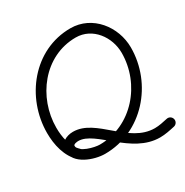

<svg xmlns="http://www.w3.org/2000/svg" viewBox="-153 -691 867 901"><g transform="rotate(-30 280.0 -240.0)"><path d="M108.5 -18.9C117.8 -29.1 117.2 -44.9 107.1 -54.3C69.6 -89 59.6 -146.9 59.6 -195.8C59.6 -359.2 177.5 -517.1 350 -517.1C440.9 -517.1 501.2 -432.4 501.2 -347.1C501.2 -178.1 371.4 -25 197 -25C170.5 -25 91.2 -43.2 91.2 -79.5C91.2 -88.4 111.6 -90.4 117.5 -90.4C210.7 -90.4 303.8 87.4 459.5 87.4C487.1 87.4 513.3 81.6 540.1 75.7C553.6 72.8 562.1 59.4 559.1 46C556.2 32.5 542.9 23.9 529.4 26.9C529.4 26.9 529.4 26.9 529.4 26.9C506.2 31.9 483.3 37.4 459.5 37.4C317.7 37.4 242.4 -140.4 117.5 -140.4C81.2 -140.4 41.2 -120.8 41.2 -79.5C41.2 -8.9 139.3 25 197 25C399 25 551.2 -150.6 551.2 -347.1C551.2 -460.1 468.7 -567.1 350 -567.1C149.7 -567.1 9.6 -386.9 9.6 -195.8C9.6 -132.4 24.9 -62.3 73.1 -17.6C83.3 -8.2 99.1 -8.8 108.5 -18.9Z"/></g></svg>

Font: FRB American Cursive Guidelines Semibold
Style: Italic
Weight: 600
Italic angle: -25°
Version: Version 2.0;Modular Font Editor K font №1